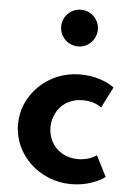

<svg xmlns="http://www.w3.org/2000/svg" viewBox="-58 -890 649 949"><g transform="rotate(5 266.0 -415.5)"><path d="M306 -665C356 -665 396.5 -706 396.5 -756C396.5 -806.5 356 -847 306 -847C255 -847 214.5 -806.5 214.5 -756C214.5 -706 255 -665 306 -665ZM330 16C363.5 16 395 11.5 425 2C455 -8 479.5 -19.5 498.5 -34L446 -137.5C424 -121 390.5 -110 354 -110C324.5 -110 298.5 -116.5 276 -129.5C231 -155.5 205 -202 205 -256C205 -280.5 211 -304 222.5 -326.5C245.5 -371 289.5 -402 353 -402C390 -402 421 -393 446 -374.5L498.5 -478C480 -492.5 455.5 -504.5 425 -514C394.5 -523.5 362.5 -528 329.5 -528C248 -528 177 -496.5 125.5 -446C73.5 -395.5 44 -328 44 -255.5C44 -105 174 16 330 16Z"/></g></svg>

Font: Spartan
Style: Bold
Weight: 700
Designer: Matt Bailey, Mirko Velimirovic
Foundry: Matt Bailey
Version: Version 1.003